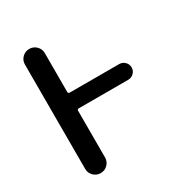

<svg xmlns="http://www.w3.org/2000/svg" viewBox="-171 -879 927 981"><g transform="rotate(-30 292.5 -388.0)"><path d="M500 -457Q519.5 -457 533.2 -443.4Q546.9 -429.7 546.9 -410.6Q546.9 -391.6 533.2 -377.9Q519.5 -364.3 500 -364.3H209Q199.2 -364.3 199.2 -354.5V-80.1Q199.2 -55.7 182.1 -38.6Q165 -21.5 140.6 -21.5Q116.2 -21.5 99.1 -38.6Q82 -55.7 82 -80.1V-695.3Q82 -719.7 99.1 -736.8Q116.2 -753.9 140.6 -753.9Q165 -753.9 182.1 -736.8Q199.2 -719.7 199.2 -695.3V-466.8Q199.2 -457 209 -457Z"/></g></svg>

Font: Gen Jyuu GothicX Medium
Style: Regular
Weight: 500
Designer: Ryoko NISHIZUKA (kana &amp; ideographs); Paul D. Hunt (Latin, Greek &amp; Cyrillic); Wenlong ZHANG (bopomofo); Sandoll C
Version: Version 1.058.20140828